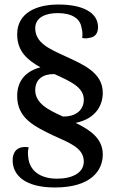

<svg xmlns="http://www.w3.org/2000/svg" viewBox="-20 -727 508 850"><path d="M223 103C384 103 435 27 435 -43C435 -115 378 -152 315 -183C407 -202 435 -264 435 -316C435 -408 344 -443 265 -480C197 -511 136 -538 136 -602C136 -651 184 -669 235 -669C297 -669 335 -646 341 -604C345 -590 346 -574 344 -559C354 -557 363 -556 373 -559C404 -562 414 -583 414 -607C414 -671 347 -707 239 -707C141 -707 56 -670 56 -575C56 -499 102 -461 159 -429C98 -413 56 -373 56 -302C56 -201 137 -166 214 -128C283 -96 351 -74 351 -12C351 38 301 64 232 64C155 64 110 26 105 -31C103 -47 103 -60 107 -75C53 -83 36 -51 36 -18C36 50 92 103 223 103ZM259 -211C197 -239 136 -268 136 -328C136 -377 171 -400 221 -399C289 -368 351 -342 351 -286C351 -234 308 -210 259 -211Z"/></svg>

Font: Arima Koshi Medium
Style: Regular
Weight: 500
Designer: Joana Correia and Natanael Gama
Foundry: NDISCOVER
Version: Version 1.019;PS 001.019;hotconv 1.0.88;makeotf.lib2.5.64775